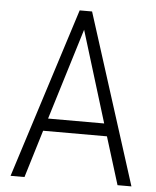

<svg xmlns="http://www.w3.org/2000/svg" viewBox="-52 -755 651 799"><g transform="rotate(5 274.0 -355.5)"><path d="M407.2 -198.7H140.6L80.1 0H22L248.5 -710.9H300.3L526.9 0H468.8ZM156.7 -251H391.1L273.9 -632.3Z"/></g></svg>

Font: TypoPRO Roboto
Style: Regular
Weight: 300
Designer: Google
Version: Version 2.136; 2016